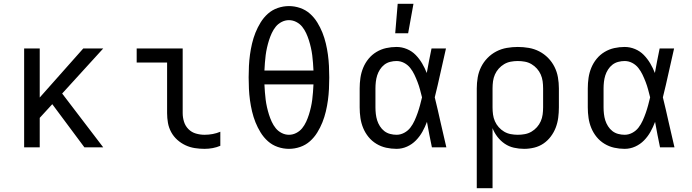

<svg xmlns="http://www.w3.org/2000/svg" viewBox="-20 -775 3640 1010"><path d="M424 0 255 -227 189 -155V0H107V-520H189V-262L418 -520H523L307 -283L523 0Z M1056 8Q1030 8 1004.5 4Q979 0 955.5 -11Q932 -22 912.5 -39.5Q893 -57 880.5 -80Q868 -103 863.5 -128.5Q859 -154 859 -180V-446H699V-520H941V-180Q941 -157 948 -134.5Q955 -112 971.5 -95.5Q988 -79 1010.5 -72.5Q1033 -66 1056 -66Q1078 -66 1099 -70Q1120 -74 1139 -82V-8Q1120 0 1099 4Q1078 8 1056 8Z M1500 8Q1470 8 1441 -2Q1412 -12 1389.5 -32Q1367 -52 1351 -78Q1335 -104 1324 -131.5Q1313 -159 1306 -188.5Q1299 -218 1295 -247.5Q1291 -277 1289.5 -307Q1288 -337 1288 -368Q1288 -398 1289.5 -428Q1291 -458 1295 -487.5Q1299 -517 1306 -546.5Q1313 -576 1324 -603.5Q1335 -631 1351 -657Q1367 -683 1389.5 -703Q1412 -723 1441 -733Q1470 -743 1500 -743Q1530 -743 1559 -733Q1588 -723 1610.5 -703Q1633 -683 1649 -657Q1665 -631 1676 -603.5Q1687 -576 1694 -546.5Q1701 -517 1705 -487.5Q1709 -458 1710.5 -428Q1712 -398 1712 -367Q1712 -337 1710.5 -307Q1709 -277 1705 -247.5Q1701 -218 1694 -188.5Q1687 -159 1676 -131.5Q1665 -104 1649 -78Q1633 -52 1610.5 -32Q1588 -12 1559 -2Q1530 8 1500 8ZM1371 -404H1629Q1628 -424 1626.5 -444.5Q1625 -465 1622.5 -484.5Q1620 -504 1615.5 -524Q1611 -544 1605 -563Q1599 -582 1590.5 -600.5Q1582 -619 1569.5 -634.5Q1557 -650 1538.5 -659.5Q1520 -669 1500 -669Q1480 -669 1461.5 -659.5Q1443 -650 1430.5 -634.5Q1418 -619 1409.5 -600.5Q1401 -582 1395 -563Q1389 -544 1384.5 -524Q1380 -504 1377.5 -484.5Q1375 -465 1373.5 -444.5Q1372 -424 1371 -404ZM1500 -66Q1520 -66 1538.5 -75.5Q1557 -85 1569.5 -100.5Q1582 -116 1590.5 -134.5Q1599 -153 1605 -172Q1611 -191 1615.5 -211Q1620 -231 1622.5 -250.5Q1625 -270 1626.5 -290.5Q1628 -311 1629 -331H1371Q1372 -311 1373.5 -290.5Q1375 -270 1377.5 -250.5Q1380 -231 1384.5 -211Q1389 -191 1395 -172Q1401 -153 1409.5 -134.5Q1418 -116 1430.5 -100.5Q1443 -85 1461.5 -75.5Q1480 -66 1500 -66Z M2066 8Q2038 8 2011 2Q1984 -4 1960 -18.5Q1936 -33 1918.5 -54.5Q1901 -76 1890.5 -101.5Q1880 -127 1876 -154.5Q1872 -182 1872 -210V-310Q1872 -338 1876 -365.5Q1880 -393 1890.5 -418.5Q1901 -444 1918.5 -465.5Q1936 -487 1960 -501.5Q1984 -516 2011 -522Q2038 -528 2066 -528Q2094 -528 2120.5 -517Q2147 -506 2166.5 -486Q2186 -466 2200.5 -441.5Q2215 -417 2225 -391Q2231 -423 2237 -455.5Q2243 -488 2250 -520H2326Q2311 -456 2297 -391.5Q2283 -327 2267 -263Q2283 -198 2297.5 -132Q2312 -66 2328 0H2252Q2245 -33 2238.5 -66.5Q2232 -100 2226 -134Q2216 -107 2202 -82Q2188 -57 2168 -36.5Q2148 -16 2121.5 -4Q2095 8 2066 8ZM2066 -66Q2087 -66 2106.5 -76.5Q2126 -87 2139 -104Q2152 -121 2161 -141Q2170 -161 2177 -181Q2184 -201 2189.5 -221.5Q2195 -242 2200 -263Q2195 -283 2189.5 -303.5Q2184 -324 2176.5 -343.5Q2169 -363 2160 -382Q2151 -401 2138 -417.5Q2125 -434 2106 -444Q2087 -454 2066 -454Q2049 -454 2032 -449.5Q2015 -445 2001.5 -434.5Q1988 -424 1978.5 -409Q1969 -394 1964 -378Q1959 -362 1957 -344.5Q1955 -327 1955 -310V-210Q1955 -193 1957 -175.5Q1959 -158 1964 -142Q1969 -126 1978.5 -111Q1988 -96 2001.5 -85.5Q2015 -75 2032 -70.5Q2049 -66 2066 -66ZM2059 -600 2072 -755H2155L2127 -600Z M2488 215V-310Q2488 -339 2493 -368Q2498 -397 2511 -423Q2524 -449 2544.5 -470Q2565 -491 2591 -504.5Q2617 -518 2646 -523Q2675 -528 2704 -528Q2733 -528 2762 -523Q2791 -518 2817 -504.5Q2843 -491 2863.5 -470Q2884 -449 2897 -423Q2910 -397 2915 -368Q2920 -339 2920 -310V-210Q2920 -183 2916.5 -156Q2913 -129 2903.5 -104Q2894 -79 2877.5 -57Q2861 -35 2839 -20Q2817 -5 2790.5 1.5Q2764 8 2737 8Q2710 8 2683.5 2Q2657 -4 2635 -19Q2613 -34 2596.5 -55.5Q2580 -77 2571 -101V215ZM2704 -66Q2723 -66 2741.5 -69.5Q2760 -73 2776 -82.5Q2792 -92 2804.5 -106Q2817 -120 2824.5 -137Q2832 -154 2834.5 -172.5Q2837 -191 2837 -210V-310Q2837 -329 2834.5 -347.5Q2832 -366 2824.5 -383Q2817 -400 2804.5 -414Q2792 -428 2776 -437.5Q2760 -447 2741.5 -450.5Q2723 -454 2704 -454Q2685 -454 2666.5 -450.5Q2648 -447 2632 -437.5Q2616 -428 2603.5 -414Q2591 -400 2583.5 -383Q2576 -366 2573.5 -347.5Q2571 -329 2571 -310V-210Q2571 -191 2573.5 -172.5Q2576 -154 2583.5 -137Q2591 -120 2603.5 -106Q2616 -92 2632 -82.5Q2648 -73 2666.5 -69.5Q2685 -66 2704 -66Z M3266 8Q3238 8 3211 2Q3184 -4 3160 -18.5Q3136 -33 3118.5 -54.5Q3101 -76 3090.5 -101.5Q3080 -127 3076 -154.5Q3072 -182 3072 -210V-310Q3072 -338 3076 -365.5Q3080 -393 3090.5 -418.5Q3101 -444 3118.5 -465.5Q3136 -487 3160 -501.5Q3184 -516 3211 -522Q3238 -528 3266 -528Q3294 -528 3320.5 -517Q3347 -506 3366.5 -486Q3386 -466 3400.5 -441.5Q3415 -417 3425 -391Q3431 -423 3437 -455.5Q3443 -488 3450 -520H3526Q3511 -456 3497 -391.5Q3483 -327 3467 -263Q3483 -198 3497.5 -132Q3512 -66 3528 0H3452Q3445 -33 3438.5 -66.5Q3432 -100 3426 -134Q3416 -107 3402 -82Q3388 -57 3368 -36.5Q3348 -16 3321.5 -4Q3295 8 3266 8ZM3266 -66Q3287 -66 3306.5 -76.5Q3326 -87 3339 -104Q3352 -121 3361 -141Q3370 -161 3377 -181Q3384 -201 3389.5 -221.5Q3395 -242 3400 -263Q3395 -283 3389.5 -303.5Q3384 -324 3376.5 -343.5Q3369 -363 3360 -382Q3351 -401 3338 -417.5Q3325 -434 3306 -444Q3287 -454 3266 -454Q3249 -454 3232 -449.5Q3215 -445 3201.5 -434.5Q3188 -424 3178.5 -409Q3169 -394 3164 -378Q3159 -362 3157 -344.5Q3155 -327 3155 -310V-210Q3155 -193 3157 -175.5Q3159 -158 3164 -142Q3169 -126 3178.5 -111Q3188 -96 3201.5 -85.5Q3215 -75 3232 -70.5Q3249 -66 3266 -66Z"/></svg>

Font: Iosevka Extended
Style: Regular
Weight: 400
Width: 7
Monospace: yes
Designer: Belleve Invis
Foundry: Belleve Invis
Version: Version 32.5.0; ttfautohint (v1.8.4)